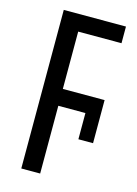

<svg xmlns="http://www.w3.org/2000/svg" viewBox="-111 -775 594 835"><g transform="rotate(15 186.5 -357.0)"><path d="M70 0V-714H350V-639H155V-381H343V-187H277V-305H155V0Z"/></g></svg>

Font: Noto Sans Display Condensed
Style: Regular
Weight: 400
Width: 3
Designer: Monotype Design Team
Foundry: Monotype Imaging Inc.
Version: Version 1.900